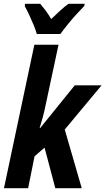

<svg xmlns="http://www.w3.org/2000/svg" viewBox="-20 -997 558 1017"><path d="M1 0 162 -760H290L219 -428Q214 -403 206 -374Q198 -345 190 -319H193L376 -545H518L323 -311L413 0H273L216 -215L163 -169L129 0ZM175 -817Q169 -838 158 -865Q147 -892 134.5 -918.5Q122 -945 111 -965L113 -977H193Q205 -963 221 -942Q237 -921 251 -896Q277 -921 299.5 -941.5Q322 -962 343 -977H428L427 -966Q410 -949 385 -921.5Q360 -894 337 -865.5Q314 -837 300 -817Z"/></svg>

Font: Noto Sans Condensed
Style: Bold Italic
Weight: 700
Width: 3
Italic angle: -12°
Designer: Monotype Design Team
Foundry: Monotype Imaging Inc.
Version: Version 2.013; ttfautohint (v1.8.4.7-5d5b)